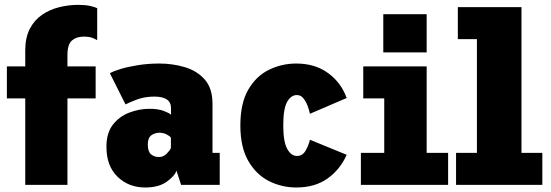

<svg xmlns="http://www.w3.org/2000/svg" viewBox="-20 -780 2326 810"><path d="M86.5 0V-365H9V-500H86.5V-567Q86.5 -621.5 105.8 -658.5Q125 -695.5 157.8 -717.8Q190.5 -740 230.2 -749.8Q270 -759.5 311 -759.5Q339.5 -759.5 360 -755Q380.5 -750.5 390 -745.5V-610.5Q381 -616 368 -620.8Q355 -625.5 333.5 -625.5Q302.5 -625.5 283.5 -609.2Q264.5 -593 264.5 -547.5V-500H383.5V-365H264.5V0Z M592.5 11Q523 11 476 -34.2Q429 -79.5 429 -161Q429 -219 456.2 -254Q483.5 -289 525.5 -305Q567.5 -321 610.5 -321Q647.5 -321 671 -312Q694.5 -303 701.5 -296V-324Q701.5 -372.5 631 -372.5Q590.5 -372.5 558 -360.2Q525.5 -348 509.5 -339.5L443.5 -471Q458.5 -480 490.5 -489.5Q522.5 -499 564.8 -505.5Q607 -512 652 -512Q708 -512 759.5 -496.8Q811 -481.5 843.8 -444.5Q876.5 -407.5 876.5 -342V-135H907V0H744L724.5 -60Q716.5 -36.5 682.5 -12.8Q648.5 11 592.5 11ZM651 -117.5Q669.5 -117.5 683.8 -132.2Q698 -147 701 -156V-199Q697 -205.5 683.2 -212.8Q669.5 -220 652.5 -220Q633 -220 618.2 -209Q603.5 -198 603.5 -170Q603.5 -141 617 -129.2Q630.5 -117.5 651 -117.5Z M1230 11Q1168.5 11 1114.5 -16.2Q1060.5 -43.5 1027.2 -101.5Q994 -159.5 994 -251Q994 -344 1027.2 -401.5Q1060.5 -459 1114.5 -485.5Q1168.5 -512 1230 -512Q1308.5 -512 1363.8 -472Q1419 -432 1442.5 -366.5L1287.5 -300Q1284.5 -315 1277.8 -333.2Q1271 -351.5 1260 -365.2Q1249 -379 1232.5 -379Q1207.5 -379 1191.2 -350Q1175 -321 1175 -251Q1175 -182.5 1191.5 -152.2Q1208 -122 1233 -122Q1257 -122 1270 -145.8Q1283 -169.5 1287.5 -190.5L1442.5 -127Q1415.5 -65.5 1362.2 -27.2Q1309 11 1230 11Z M1597 -720H1780V-559H1597ZM1502.5 0V-135H1601V-365H1512.5V-500H1780V-135H1870.5V0Z M1904 0V-135H1992V-615H1911.5V-750H2180V-135H2268V0Z"/></svg>

Font: Trispace SemiCondensed ExtraBold
Style: Regular
Weight: 800
Width: 4
Designer: Tyler Finck
Foundry: Etcetera Type Company
Version: Version 1.210; ttfautohint (v1.8.3)